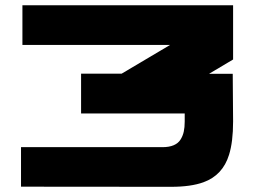

<svg xmlns="http://www.w3.org/2000/svg" viewBox="-20 -720 995 740"><path d="M66.4 -699.7H878.4V-490.7L785.6 -435.5H877L878.4 -252Q878.4 -173.3 862.8 -123.5Q838.4 -44.4 764.2 -17.6Q715.8 0 639.6 0L61 -0.5V-152.8H606Q631.8 -152.8 649.2 -160.2Q666.5 -167.5 675.5 -181.6Q684.6 -195.8 688.2 -212.4Q691.9 -229 691.9 -251.5V-282.7H292.5V-436H448.7L635.7 -546.9H66.4Z"/></svg>

Font: Wadik
Style: Bold
Weight: 700
Designer: Sasha Pavljenko
Version: Version 1.001;Fontself Maker 3.5.4